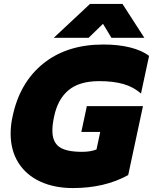

<svg xmlns="http://www.w3.org/2000/svg" viewBox="-20 -940 777 975"><path d="M437 -920H602L713 -748H546L503 -819L430 -748H253ZM34 -262Q34 -305 44 -349Q80 -521 200 -617.5Q320 -714 505 -714Q581 -714 641 -699Q701 -684 737 -656L696 -465Q659 -498 607.5 -513Q556 -528 484 -528Q383 -528 328 -482Q273 -436 255 -349Q246 -309 246 -277Q246 -219 281 -194Q316 -169 397 -169Q440 -169 470 -181L489 -270H393L421 -401H706L631 -51Q512 15 350 15Q256 15 184.5 -18Q113 -51 73.5 -113.5Q34 -176 34 -262Z"/></svg>

Font: Prompt ExtraBold
Style: Italic
Weight: 800
Italic angle: -12°
Designer: Katatrad Team
Foundry: CadsonDemak
Version: Version 1.001